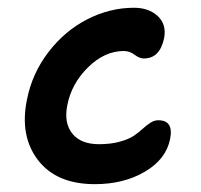

<svg xmlns="http://www.w3.org/2000/svg" viewBox="-20 -491 514 490"><path d="M222.2 -21Q124 -21 76.9 -82.5Q29.8 -144 48.8 -236.8Q62 -303.7 103.5 -357.9Q145 -412.1 202.6 -441.7Q260.3 -471.2 321.8 -471.2Q359.4 -471.2 382.3 -450.2Q405.3 -429.2 398.9 -394Q388.2 -341.8 347.2 -341.8Q335.9 -341.8 323.5 -351.3Q311 -360.8 295.9 -360.8Q247.1 -360.8 204.8 -319.3Q162.6 -277.8 151.9 -223.1Q142.6 -177.7 164.3 -150.4Q186 -123 232.9 -123Q262.7 -123 285.6 -129.4Q308.6 -135.7 321.5 -144.5Q334.5 -153.3 344.2 -162.4Q354 -171.4 363.8 -177.7Q373.5 -184.1 383.8 -184.1Q423.8 -184.1 414.1 -136.2Q403.8 -84.5 349.6 -52.7Q295.4 -21 222.2 -21Z"/></svg>

Font: Shantell Sans Irregular
Style: Italic
Weight: 500
Italic angle: -11.31°
Designer: Stephen Nixon, Anya Danilova, Shantell Martin
Foundry: Arrow Type
Version: Version 1.006;[9816181b4]